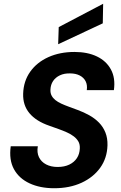

<svg xmlns="http://www.w3.org/2000/svg" viewBox="-20 -988 645 1020"><path d="M268 12Q193 12 137 -14Q81 -40 54 -89.5Q27 -139 37 -211H181Q175 -178 187 -153Q199 -128 225 -114.5Q251 -101 286 -101Q322 -101 348 -113.5Q374 -126 388.5 -148Q403 -170 404 -200Q405 -221 396.5 -236Q388 -251 372.5 -263Q357 -275 336 -284.5Q315 -294 291 -302.5Q267 -311 242 -320Q172 -344 136.5 -386.5Q101 -429 103 -490Q105 -557 140.5 -607Q176 -657 237 -684.5Q298 -712 376 -712Q445 -712 495 -688Q545 -664 569.5 -618.5Q594 -573 585 -509H441Q445 -536 435 -556Q425 -576 403.5 -587Q382 -598 353 -598Q322 -599 298.5 -588Q275 -577 262 -557.5Q249 -538 248 -512Q247 -494 254 -480.5Q261 -467 274 -456.5Q287 -446 305.5 -437.5Q324 -429 346 -421Q368 -413 392 -404Q425 -392 454.5 -375.5Q484 -359 506 -336.5Q528 -314 540 -284Q552 -254 551 -216Q549 -148 512.5 -97Q476 -46 413 -17Q350 12 268 12ZM289 -753 292 -844 528 -968 526 -864Z"/></svg>

Font: DM Sans 17pt
Style: Bold Italic
Weight: 700
Italic angle: -10°
Version: Version 4.004;gftools[0.9.30]